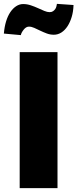

<svg xmlns="http://www.w3.org/2000/svg" viewBox="-46 -975 401 995"><path d="M252 -705V0H56V-705ZM-26 -801Q-23 -836 -14.5 -864Q-6 -892 7.5 -912Q21 -932 38 -943Q55 -954 74 -954Q94 -954 113.5 -947.5Q133 -941 150.5 -933Q168 -925 183.5 -918.5Q199 -912 211 -912Q222 -912 229 -917Q236 -922 240.5 -928.5Q245 -935 246.5 -942.5Q248 -950 249 -955L335 -949Q334 -915 325.5 -887Q317 -859 303.5 -838.5Q290 -818 272 -806.5Q254 -795 233 -795Q214 -795 196.5 -801.5Q179 -808 162.5 -816Q146 -824 131.5 -830.5Q117 -837 104 -837Q89 -837 76.5 -821Q64 -805 62 -793Z"/></svg>

Font: Fz Poppins ExtBd
Style: Regular
Weight: 800
Designer: Ninad Kale (Devanagari), Jonny Pinhorn (Latin)
Foundry: Indian Type Foundry
Version: Vit hóa bi Vntype.Com & FontZin.Com